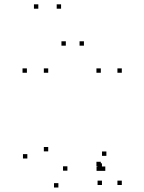

<svg xmlns="http://www.w3.org/2000/svg" viewBox="-20 -836 660 878"><path d="M446.2 -69.2V-89.2H426.2V-69.2ZM446.2 10V-10H426.2V10ZM537 10V-10H517V10ZM537 -503.3V-523.3H517V-503.3ZM441 -503.3V-523.3H421V-503.3ZM441 -76.2V-96.2H421V-76.2ZM105 -111.2V-131.2H85V-111.2ZM247 21.5V1.5H227V21.5ZM441.5 -54.7V-74.7H421.5V-54.7ZM461.5 -54.7V-74.7H441.5V-54.7ZM466.5 -123.3V-143.3H446.5V-123.3ZM288.2 -55.5V-75.5H268.2V-55.5ZM200.5 -143.8V-163.8H180.5V-143.8ZM200.5 -503.3V-523.3H180.5V-503.3ZM103 -503.3V-523.3H83V-503.3ZM259.3 -796.2V-816.2H239.3V-796.2ZM155.2 -796.2V-816.2H135.2V-796.2ZM281 -627.2V-647.2H261V-627.2ZM363.8 -627.2V-647.2H343.8V-627.2Z"/></svg>

Font: Monaspace Argon Dots Var
Style: Regular
Weight: 400
Designer: Riley Cran and the Lettermatic Team
Version: Version 1.100 (Monaspace Argon Dots)